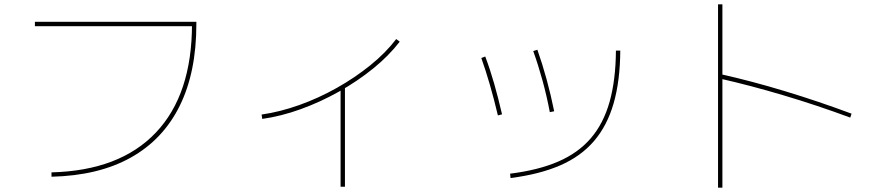

<svg xmlns="http://www.w3.org/2000/svg" viewBox="-20 -800 4040 880"><path d="M216 -10Q529 -18 694.5 -192.5Q860 -367 860 -690L870 -680H140V-700H880V-690Q880 -469 803.5 -314.5Q727 -160 579 -77.5Q431 5 216 10Z M1179 -275Q1263 -287 1351.5 -318.5Q1440 -350 1523.5 -397Q1607 -444 1677.5 -501Q1748 -558 1796 -621L1812 -609Q1763 -545 1691 -486.5Q1619 -428 1533.5 -380Q1448 -332 1358 -299.5Q1268 -267 1182 -255ZM1541 56V-401H1561V56Z M2318 -4Q2447 -20 2538.5 -59.5Q2630 -99 2688 -166.5Q2746 -234 2774 -333.5Q2802 -433 2803 -568H2823Q2822 -429 2792.5 -326.5Q2763 -224 2702.5 -153.5Q2642 -83 2547.5 -42Q2453 -1 2320 16ZM2262 -271Q2244 -347 2225 -412.5Q2206 -478 2186 -534L2204 -541Q2226 -483 2245 -416.5Q2264 -350 2281 -276ZM2500 -286Q2486 -360 2466.5 -431Q2447 -502 2424 -566L2443 -572Q2466 -507 2485.5 -435.5Q2505 -364 2520 -290Z M3877 -261Q3726 -317 3571.5 -363Q3417 -409 3279 -440L3283 -460Q3423 -429 3578 -382Q3733 -335 3883 -279ZM3271 60V-780H3291V60Z"/></svg>

Font: M PLUS 2 Thin
Style: Regular
Weight: 100
Designer: Coji Morishita
Foundry: UNDERFOREST DESIGN
Version: Version 1.001